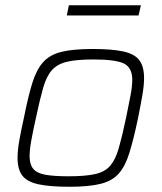

<svg xmlns="http://www.w3.org/2000/svg" viewBox="-20 -705 619 733"><path d="M245 8Q170 8 126.5 -1.5Q83 -11 65 -35Q47 -59 47 -102Q47 -130 53.5 -167.5Q60 -205 71 -254Q87 -335 103 -387Q119 -439 144.5 -467.5Q170 -496 214.5 -507Q259 -518 334 -518Q408 -518 451 -508.5Q494 -499 512 -475Q530 -451 530 -407Q530 -379 523.5 -341.5Q517 -304 507 -254Q490 -173 474 -121.5Q458 -70 433 -42Q408 -14 363.5 -3Q319 8 245 8ZM242 -32Q306 -32 343.5 -40.5Q381 -49 401 -72.5Q421 -96 433.5 -139.5Q446 -183 461 -254Q471 -303 478 -339Q485 -375 485 -400Q485 -447 453 -462.5Q421 -478 337 -478Q272 -478 235 -469Q198 -460 177.5 -436.5Q157 -413 144.5 -369Q132 -325 117 -254Q106 -205 99.5 -169Q93 -133 93 -109Q93 -78 106.5 -61Q120 -44 152.5 -38Q185 -32 242 -32ZM235 -646 243 -685H518L509 -646Z"/></svg>

Font: Saira ExtraLight
Style: Italic
Weight: 200
Italic angle: -12°
Designer: Hector Gatti with collaboration of the Omnibus-Type team
Foundry: Omnibus-Type
Version: Version 1.100; ttfautohint (v1.8.3)